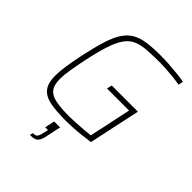

<svg xmlns="http://www.w3.org/2000/svg" viewBox="-255 -830 1193 1193"><g transform="rotate(45 341.5 -234.0)"><path d="M316 8Q234 8 180 -2.5Q126 -13 99.5 -46Q73 -79 73 -145Q73 -182 80.5 -231Q88 -280 101 -344Q121 -438 140.5 -501Q160 -564 185.5 -603Q211 -642 246 -662Q281 -682 330 -689Q379 -696 447 -696Q483 -696 522.5 -693.5Q562 -691 599 -687Q636 -683 661 -678L655 -646Q627 -651 594.5 -654.5Q562 -658 532 -660Q502 -662 480 -662Q413 -662 364 -658.5Q315 -655 280.5 -640.5Q246 -626 221.5 -592Q197 -558 177 -498.5Q157 -439 137 -344Q124 -280 116 -232.5Q108 -185 108 -150Q108 -99 128 -72Q148 -45 193.5 -35.5Q239 -26 314 -26Q338 -26 371 -28Q404 -30 436.5 -32.5Q469 -35 492 -38L551 -315H357L365 -349H595L522 -9Q489 -4 452.5 0Q416 4 381 6Q346 8 316 8ZM223 228 227 207Q242 207 250 204Q258 201 263.5 190.5Q269 180 273 160L281 127H256L270 62H322L302 157Q298 179 292 193Q286 207 277.5 214.5Q269 222 256 225Q243 228 223 228Z"/></g></svg>

Font: Saira Thin Thin
Style: Italic
Weight: 250
Italic angle: -12°
Version: Version 1.101